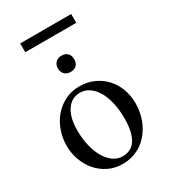

<svg xmlns="http://www.w3.org/2000/svg" viewBox="-202 -913 903 1024"><g transform="rotate(-30 250.0 -400.5)"><path d="M465.8 -231.9Q465.8 -203.1 459.7 -173.6Q453.6 -144 441.4 -116.7Q429.2 -89.4 410.6 -65.4Q392.1 -41.5 367.7 -23.7Q343.3 -5.9 312.5 4.4Q281.7 14.6 245.1 14.6Q198.2 14.6 159.4 -4.4Q120.6 -23.4 92.5 -55.7Q64.5 -87.9 49.1 -130.4Q33.7 -172.9 33.7 -219.2Q33.7 -264.6 48.6 -307.9Q63.5 -351.1 91.6 -384.8Q119.6 -418.5 159.7 -439.2Q199.7 -460 250 -460Q298.3 -460 337.9 -442.4Q377.4 -424.8 406 -394Q434.6 -363.3 450.2 -321.5Q465.8 -279.8 465.8 -231.9ZM374.5 -194.3Q374.5 -244.1 364.7 -287.1Q355 -330.1 336.9 -361.6Q318.8 -393.1 293 -411.1Q267.1 -429.2 234.9 -429.2Q215.8 -429.2 196 -420.9Q176.3 -412.6 160.2 -393.1Q144 -373.5 134 -341.1Q124 -308.6 124 -259.8Q124 -211.9 134 -168.5Q144 -125 162.6 -92.3Q181.2 -59.6 207.3 -40.3Q233.4 -21 265.6 -21Q290 -21 310.1 -30Q330.1 -39.1 344.2 -59.6Q358.4 -80.1 366.5 -113.3Q374.5 -146.5 374.5 -194.3ZM299.8 -599.6Q299.8 -575.7 286.6 -562.5Q273.4 -549.3 249.5 -549.3Q227.1 -549.3 213.4 -563Q199.7 -576.7 199.7 -599.6Q199.7 -622.1 213.4 -635.7Q227.1 -649.4 249.5 -649.4Q273.4 -649.4 286.6 -636.2Q299.8 -623 299.8 -599.6ZM92.3 -761.7V-815.9H406.2V-761.7Z"/></g></svg>

Font: Doulos SIL
Style: Regular
Weight: 400
Designer: Walt Agee, Victor Gaultney, Peter Martin, Debbi Hosken
Foundry: SIL International
Version: Version 4.110; 2011; Maintenance release